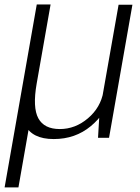

<svg xmlns="http://www.w3.org/2000/svg" viewBox="-62 -613 622 854"><path d="M-41.5 220.5H20L82.5 -135.5L101.5 -593ZM374 0H423L527 -592H465.5L380.5 -110ZM163 -593H101.5L39.5 -239Q18.5 -121 49.5 -57.8Q80.5 5.5 177 5.5Q273 5.5 342 -52Q411 -109.5 423 -179L398 -205.5Q385.5 -134.5 329.2 -86.8Q273 -39 204 -39Q134.5 -39 108.5 -86.8Q82.5 -134.5 101 -240.5Z"/></svg>

Font: Anybody UltraCondensed Thin Light
Style: Italic
Weight: 300
Italic angle: -10°
Version: Version 1.111